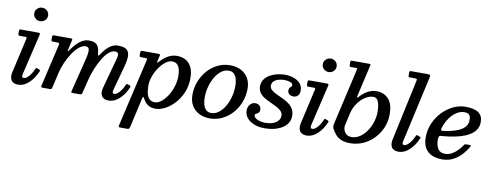

<svg xmlns="http://www.w3.org/2000/svg" viewBox="-77 -1197 4786 1865"><g transform="rotate(10 2315.5 -265.0)"><path d="M234 -494.5Q238.5 -512 235.5 -516Q232.5 -520 212 -520H50Q40 -520 35.5 -517.2Q31 -514.5 31 -503.5V-478Q31 -465 34.8 -461.5Q38.5 -458 51.5 -458H98Q112 -458 115 -454.8Q118 -451.5 115 -439.5L36 -92.5Q35 -87 34 -78.8Q33 -70.5 33 -65Q33 -26.5 53.5 -7.2Q74 12 112.5 12Q167.5 12 216 -32Q264.5 -76 295 -146Q299.5 -156 298.8 -160.5Q298 -165 290 -168.5L272 -175.5Q262 -179.5 258 -176.8Q254 -174 250.5 -165Q232 -121.5 204.8 -91.2Q177.5 -61 155.5 -61Q138 -61 138 -79.5Q138 -83.5 138.5 -88.5Q139 -93.5 140 -97.5ZM147.5 -698.5Q147.5 -670.5 167.8 -651.5Q188 -632.5 216 -632.5Q244 -632.5 264 -651.5Q284 -670.5 284 -698.5Q284 -727 264 -746Q244 -765 216 -765Q188 -765 167.8 -746Q147.5 -727 147.5 -698.5Z M376.5 -520Q362.5 -520 359.8 -515.5Q357 -511 357 -497V-477.5Q357 -464 361.5 -461Q366 -458 380 -458H412Q431.5 -458 435.2 -454Q439 -450 435.5 -434.5L341 -28Q336.5 -10 338 -5Q339.5 0 362.5 0H418.5Q436 0 439.5 -4Q443 -8 446.5 -21.5L480 -166.5Q492 -219 515.2 -272.2Q538.5 -325.5 568.5 -370.2Q598.5 -415 631.2 -442Q664 -469 695 -469Q720.5 -469 727.2 -451Q734 -433 729.2 -401.8Q724.5 -370.5 714.5 -331L638 -26Q633.5 -9 634.8 -4.5Q636 0 658.5 0H715.5Q731.5 0 735.8 -4Q740 -8 743.5 -20.5L777 -155.5Q790 -207.5 812 -262.2Q834 -317 861.8 -364Q889.5 -411 920.8 -440Q952 -469 984 -469Q1013.5 -469 1017.8 -450.5Q1022 -432 1012.8 -400Q1003.5 -368 992.5 -327L930 -96.5Q928 -89.5 926.8 -79.8Q925.5 -70 925.5 -64.5Q925.5 -27 945.8 -7.8Q966 11.5 1005.5 11.5Q1060 11.5 1108 -31.8Q1156 -75 1186.5 -143.5Q1192.5 -157 1191 -162Q1189.5 -167 1178 -171L1167 -175Q1156 -179.5 1151.8 -177.2Q1147.5 -175 1143 -165Q1124 -121 1097.2 -91.5Q1070.5 -62 1048 -62Q1031 -62 1031 -80Q1031 -89.5 1035 -104.5L1100 -341Q1115 -395 1116.5 -431.2Q1118 -467.5 1106.2 -489.5Q1094.5 -511.5 1069 -521Q1043.5 -530.5 1004 -530.5Q959 -530.5 920.2 -500Q881.5 -469.5 847.5 -418.5Q835 -400 831.2 -400.5Q827.5 -401 825.5 -420Q821.5 -479 797.2 -504.8Q773 -530.5 717.5 -530.5Q673 -530.5 631 -498.5Q589 -466.5 553 -414.5Q534 -386 532.2 -390.5Q530.5 -395 535.5 -419L554 -502.5Q557 -516.5 553.2 -518.2Q549.5 -520 533 -520Z M1250 -520Q1236.5 -520 1231.8 -517Q1227 -514 1227 -499.5V-479Q1227 -466.5 1229.5 -462.2Q1232 -458 1244 -458H1283Q1302 -458 1303 -452Q1304 -446 1301 -432.5L1147.5 229.5Q1145.5 240.5 1147.2 245.2Q1149 250 1164.5 250H1230Q1245.5 250 1249.8 244.5Q1254 239 1257 226.5L1321 -56Q1326.5 -81 1331.2 -81.5Q1336 -82 1347.5 -59.5Q1365 -27.5 1393.2 -8.5Q1421.5 10.5 1467.5 10.5Q1512 10.5 1561.2 -15.2Q1610.5 -41 1653.5 -87.8Q1696.5 -134.5 1723.8 -198.5Q1751 -262.5 1751 -338.5Q1751 -409 1728.5 -451.5Q1706 -494 1668.8 -512.8Q1631.5 -531.5 1586 -531.5Q1541 -531.5 1500.8 -509.5Q1460.5 -487.5 1428.5 -451.5Q1409 -431 1406.2 -434Q1403.5 -437 1408.5 -457.5L1418.5 -498Q1422.5 -513.5 1419 -516.8Q1415.5 -520 1397.5 -520ZM1361 -200Q1361 -244 1378 -291Q1395 -338 1423 -379Q1451 -420 1484 -445.2Q1517 -470.5 1548.5 -470.5Q1593 -470.5 1612.5 -435.8Q1632 -401 1632 -340Q1632 -287 1615.5 -235.2Q1599 -183.5 1571.8 -141.8Q1544.5 -100 1512.8 -75Q1481 -50 1450.5 -50Q1414 -50 1394.8 -70.8Q1375.5 -91.5 1368.2 -125.8Q1361 -160 1361 -200Z M1798 -183Q1798 -125 1823.5 -81.2Q1849 -37.5 1895.2 -13Q1941.5 11.5 2004 11.5Q2068 11.5 2124.5 -16Q2181 -43.5 2224 -91.5Q2267 -139.5 2291.2 -202.8Q2315.5 -266 2315.5 -337Q2315.5 -395 2290.2 -438.8Q2265 -482.5 2218.8 -507Q2172.5 -531.5 2109.5 -531.5Q2045.5 -531.5 1989 -504Q1932.5 -476.5 1889.8 -428.5Q1847 -380.5 1822.5 -317.5Q1798 -254.5 1798 -183ZM1920 -178.5Q1920 -235.5 1934.5 -288.8Q1949 -342 1974.5 -384.8Q2000 -427.5 2034 -452.5Q2068 -477.5 2107 -477.5Q2138.5 -477.5 2157.8 -458.5Q2177 -439.5 2185.5 -408.5Q2194 -377.5 2194 -341.5Q2194 -285 2179.5 -231.5Q2165 -178 2139.2 -135.2Q2113.5 -92.5 2079.8 -67.5Q2046 -42.5 2007 -42.5Q1975 -42.5 1956 -61.5Q1937 -80.5 1928.5 -111.5Q1920 -142.5 1920 -178.5Z M2685.5 -132.5Q2685.5 -95.5 2647.8 -67.8Q2610 -40 2540 -40Q2512.5 -40 2486.8 -47Q2461 -54 2444.5 -66.8Q2428 -79.5 2428 -97Q2428 -107 2439.2 -111.5Q2450.5 -116 2461.5 -125Q2472.5 -134 2472.5 -156Q2472.5 -182 2455.8 -196.5Q2439 -211 2414 -211Q2385 -211 2364 -187Q2343 -163 2343 -127.5Q2343 -86 2369 -54.2Q2395 -22.5 2440.5 -4.5Q2486 13.5 2544 13.5Q2592 13.5 2636 3Q2680 -7.5 2714.2 -28Q2748.5 -48.5 2768.2 -79Q2788 -109.5 2788 -150Q2788 -193.5 2769.5 -222.2Q2751 -251 2722 -270.8Q2693 -290.5 2660.5 -305.2Q2628 -320 2599 -333.8Q2570 -347.5 2551.5 -364.5Q2533 -381.5 2533 -406Q2533 -432 2550.5 -449Q2568 -466 2595.5 -474Q2623 -482 2653 -482Q2682.5 -482 2709.8 -473.5Q2737 -465 2737 -444Q2737 -434.5 2729.8 -429.5Q2722.5 -424.5 2715.5 -416Q2708.5 -407.5 2708.5 -387Q2708.5 -366.5 2725 -353Q2741.5 -339.5 2767 -339.5Q2794 -339.5 2810.5 -357.8Q2827 -376 2827 -408Q2827 -445.5 2805 -473.5Q2783 -501.5 2742.5 -517.5Q2702 -533.5 2648 -533.5Q2614.5 -533.5 2576.8 -525Q2539 -516.5 2505.8 -498Q2472.5 -479.5 2451.5 -450.5Q2430.5 -421.5 2430.5 -380Q2430.5 -343.5 2449 -318.2Q2467.5 -293 2496.5 -275.2Q2525.5 -257.5 2558 -243.2Q2590.5 -229 2619.5 -214Q2648.5 -199 2667 -179.8Q2685.5 -160.5 2685.5 -132.5Z M3080 -494.5Q3084.5 -512 3081.5 -516Q3078.5 -520 3058 -520H2896Q2886 -520 2881.5 -517.2Q2877 -514.5 2877 -503.5V-478Q2877 -465 2880.8 -461.5Q2884.5 -458 2897.5 -458H2944Q2958 -458 2961 -454.8Q2964 -451.5 2961 -439.5L2882 -92.5Q2881 -87 2880 -78.8Q2879 -70.5 2879 -65Q2879 -26.5 2899.5 -7.2Q2920 12 2958.5 12Q3013.5 12 3062 -32Q3110.5 -76 3141 -146Q3145.5 -156 3144.8 -160.5Q3144 -165 3136 -168.5L3118 -175.5Q3108 -179.5 3104 -176.8Q3100 -174 3096.5 -165Q3078 -121.5 3050.8 -91.2Q3023.5 -61 3001.5 -61Q2984 -61 2984 -79.5Q2984 -83.5 2984.5 -88.5Q2985 -93.5 2986 -97.5ZM2993.5 -698.5Q2993.5 -670.5 3013.8 -651.5Q3034 -632.5 3062 -632.5Q3090 -632.5 3110 -651.5Q3130 -670.5 3130 -698.5Q3130 -727 3110 -746Q3090 -765 3062 -765Q3034 -765 3013.8 -746Q2993.5 -727 2993.5 -698.5Z M3308.5 -121Q3307 -129.5 3307.2 -137.5Q3307.5 -145.5 3309.5 -153.5L3337.5 -276Q3350.5 -330.5 3381.5 -374.5Q3412.5 -418.5 3452.8 -444.5Q3493 -470.5 3533 -470.5Q3570.5 -470.5 3584.2 -431Q3598 -391.5 3598 -333Q3598 -282 3582 -231.5Q3566 -181 3537.2 -140Q3508.5 -99 3471 -74.2Q3433.5 -49.5 3390.5 -49.5Q3354 -49.5 3333.8 -69.8Q3313.5 -90 3308.5 -121ZM3201.5 -146.5Q3198 -130 3198.5 -120.8Q3199 -111.5 3206 -97.5Q3221.5 -67 3243.8 -41.8Q3266 -16.5 3300.8 -2.2Q3335.5 12 3387.5 12Q3454 12 3513.5 -14.2Q3573 -40.5 3619 -87.8Q3665 -135 3691.5 -197Q3718 -259 3718 -330Q3718 -435 3671.8 -482.8Q3625.5 -530.5 3555 -530.5Q3511.5 -530.5 3471 -509.2Q3430.5 -488 3396 -450Q3381 -434 3378 -437Q3375 -440 3379.5 -458.5L3449.5 -764Q3452 -774.5 3449.2 -777.2Q3446.5 -780 3433.5 -780H3266Q3257 -780 3254.8 -776.5Q3252.5 -773 3252.5 -763.5V-739Q3252.5 -729 3254.8 -723.5Q3257 -718 3267.5 -718H3311Q3327.5 -718 3329.2 -715.2Q3331 -712.5 3328 -699Z M4037 -746Q4042 -768 4038.5 -774Q4035 -780 4006.5 -780H3852Q3840.5 -780 3837.2 -776.5Q3834 -773 3834 -761V-733Q3834 -724 3837.2 -721Q3840.5 -718 3850 -718H3896Q3913.5 -718 3917.2 -714.8Q3921 -711.5 3918 -697.5L3788 -92.5Q3786.5 -87 3785.8 -78.5Q3785 -70 3785 -64.5Q3785 -26 3805.5 -7Q3826 12 3864.5 12Q3920 12 3969.2 -33Q4018.5 -78 4049 -149.5Q4053 -158.5 4052 -161.8Q4051 -165 4041 -168.5L4025 -175Q4013.5 -179.5 4010.2 -177.5Q4007 -175.5 4003 -165Q3984 -121.5 3957 -91.2Q3930 -61 3907.5 -61Q3890 -61 3890 -79.5Q3890 -83.5 3890.8 -88.5Q3891.5 -93.5 3892.5 -97.5Z M4101.5 -173Q4101.5 -106.5 4126.5 -66Q4151.5 -25.5 4194.8 -7Q4238 11.5 4295 11.5Q4354.5 11.5 4401.8 -13Q4449 -37.5 4484.2 -75.5Q4519.5 -113.5 4542 -154.5Q4549.5 -166.5 4546.5 -169.8Q4543.5 -173 4528 -173H4505Q4493 -173 4488.5 -171.2Q4484 -169.5 4480 -163Q4462 -134.5 4436.5 -108Q4411 -81.5 4379.8 -64Q4348.5 -46.5 4312 -46.5Q4263.5 -46.5 4242.2 -81.5Q4221 -116.5 4221 -172Q4221 -193.5 4226.5 -202Q4232 -210.5 4248 -211.5Q4288.5 -214 4336 -220.8Q4383.5 -227.5 4430.5 -240.8Q4477.5 -254 4516.5 -276Q4555.5 -298 4579 -331Q4602.5 -364 4602.5 -410.5Q4602.5 -472 4560.5 -501.8Q4518.5 -531.5 4431 -531.5Q4370.5 -531.5 4311.8 -503.5Q4253 -475.5 4205.5 -426Q4158 -376.5 4129.8 -311.8Q4101.5 -247 4101.5 -173ZM4256.5 -262.5Q4238.5 -260 4236.2 -267.8Q4234 -275.5 4240 -294Q4257.5 -348 4287.2 -389.2Q4317 -430.5 4354 -454Q4391 -477.5 4429 -477.5Q4460.5 -477.5 4476.2 -463.8Q4492 -450 4492 -411Q4492 -372 4469.8 -345.5Q4447.5 -319 4412 -302.5Q4376.5 -286 4335.5 -276.5Q4294.5 -267 4256.5 -262.5Z"/></g></svg>

Font: Besley Medium
Style: Italic
Weight: 500
Italic angle: -13°
Designer: Owen Earl
Foundry: indestructible type*
Version: Version 2.001